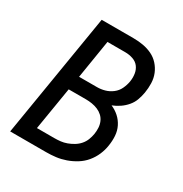

<svg xmlns="http://www.w3.org/2000/svg" viewBox="-171 -863 942 991"><g transform="rotate(30 300.0 -367.5)"><path d="M243 0H29L150 -735H339Q369 -735 397.5 -730Q426 -725 451 -713Q476 -701 494.5 -680.5Q513 -660 523.5 -634.5Q534 -609 535 -579.5Q536 -550 531 -521Q527 -498 519 -475.5Q511 -453 495 -434Q479 -415 458.5 -401Q438 -387 415 -378Q441 -367 461.5 -348.5Q482 -330 494.5 -305Q507 -280 509 -250.5Q511 -221 506 -191Q502 -163 490 -135Q478 -107 458.5 -83.5Q439 -60 412.5 -43.5Q386 -27 357.5 -17Q329 -7 300.5 -3.5Q272 0 243 0ZM196 -422H303Q326 -422 349 -428.5Q372 -435 391.5 -450Q411 -465 421.5 -487Q432 -509 436 -532Q440 -556 436.5 -579Q433 -602 420 -619Q407 -636 385 -643.5Q363 -651 339 -651H233ZM140 -84H243Q262 -84 280 -86Q298 -88 316 -94.5Q334 -101 351.5 -111.5Q369 -122 382 -137Q395 -152 402 -170Q409 -188 412 -206Q415 -225 414 -243.5Q413 -262 406 -278.5Q399 -295 386 -307Q373 -319 356.5 -326Q340 -333 321.5 -336Q303 -339 285 -339H182Z"/></g></svg>

Font: Iosevka Md Ex Obl
Style: Regular
Weight: 500
Width: 7
Italic angle: -9°
Monospace: yes
Designer: Belleve Invis
Foundry: Belleve Invis
Version: Version 32.5.0; ttfautohint (v1.8.4)